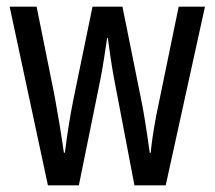

<svg xmlns="http://www.w3.org/2000/svg" viewBox="-20 -557 645 577"><path d="M322 -325 384 0H478L596 -537H517L450 -212C441 -164 435 -124 433 -98H430C420 -170 411 -227 403 -264L348 -537H258L202 -265C189 -202 181 -146 175 -98H172C164 -155 154 -214 144 -269L90 -537H9L124 0H217L283 -325C290 -361 296 -404 302 -443H304C309 -406 315 -363 322 -325Z"/></svg>

Font: Noto Sans Arabic ExtCond
Style: Regular
Weight: 400
Width: 2
Designer: Monotype Design Team, Nadine Chahine, Nizar Qandah and Khaled Hosny
Foundry: Monotype Imaging Inc.
Version: Version 2.012